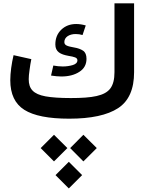

<svg xmlns="http://www.w3.org/2000/svg" viewBox="-20 -688 865 1113"><path d="M463.4 247.6 541 170.4 463.4 93.3 386.7 170.4ZM293 247.6 370.6 170.4 293 93.3 215.8 170.4ZM378.9 404.3 456.1 327.1 378.9 250 301.8 327.1ZM335.4 -244.6C377 -244.6 412.1 -253.4 439.9 -271.5C467.8 -289.1 481.4 -314.5 481.4 -347.2C481.4 -369.1 475.1 -384.8 461.9 -394C448.7 -402.8 431.6 -409.2 410.6 -412.6C371.1 -419.9 353 -424.3 353 -444.3C353 -473.6 382.8 -490.7 418.5 -490.7C432.6 -490.7 445.8 -488.8 458.5 -484.9L477.1 -540.5C458 -545.9 439.5 -548.8 421.9 -548.8C387.2 -548.8 358.4 -538.1 335.4 -516.1C312.5 -494.1 300.8 -465.8 300.8 -430.2C300.8 -387.2 331.1 -372.6 376.5 -364.3C411.1 -358.4 428.7 -354.5 428.7 -338.4C428.7 -325.7 419.9 -316.4 402.3 -311C384.8 -305.7 365.2 -302.7 343.8 -302.7C325.7 -302.7 307.6 -304.7 289.1 -308.1L275.9 -250C298.3 -246.6 318.4 -244.6 335.4 -244.6ZM390.6 -119.6C328.6 -119.6 279.8 -123 244.1 -129.4C172.9 -142.6 146.5 -172.9 146.5 -229C146.5 -242.2 147.9 -260.3 151.4 -283.2C154.3 -305.7 157.7 -326.2 161.6 -345.2L58.6 -368.2C47.4 -321.3 39.6 -266.1 39.6 -223.1C39.6 -142.6 66.9 -85.4 121.1 -51.3C175.3 -17.1 261.7 0 381.3 0C507.8 0 602.5 -20.5 664.6 -61C726.6 -101.6 757.3 -170.9 757.3 -269.5V-668.5H643.6V-269.5C643.6 -228 635.7 -196.8 619.6 -175.3C587.4 -132.3 516.1 -119.6 390.6 -119.6Z"/></svg>

Font: Estedad SemiBold
Style: Regular
Weight: 600
Designer: Amin Abedi
Version: Version 7.3